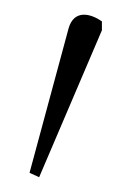

<svg xmlns="http://www.w3.org/2000/svg" viewBox="-20 -742 178 260"><path d="M33 -502 118 -701V-713C101 -725 80 -728 73 -704L20 -508Z"/></svg>

Font: Noto Serif SemiCondensed Thin
Style: Regular
Weight: 100
Width: 4
Designer: Monotype Design Team
Foundry: Monotype Imaging Inc.
Version: Version 2.015